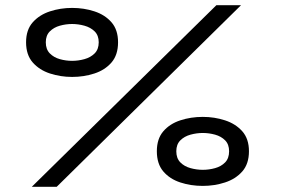

<svg xmlns="http://www.w3.org/2000/svg" viewBox="-20 -720 1112 740"><path d="M102.5 0 814 -700H909L198.5 0ZM258 -423.5Q213 -423.5 172.5 -436.8Q132 -450 106.2 -479.2Q80.5 -508.5 80.5 -557Q80.5 -605 106.2 -634Q132 -663 172.5 -676.2Q213 -689.5 258 -689.5Q303.5 -689.5 344 -676.2Q384.5 -663 409.8 -634Q435 -605 435 -557Q435 -508.5 409.8 -479.2Q384.5 -450 344 -436.8Q303.5 -423.5 258 -423.5ZM258 -485.5Q281.5 -485.5 305.2 -492Q329 -498.5 344.8 -514.2Q360.5 -530 360.5 -557Q360.5 -583.5 344.8 -599Q329 -614.5 305.2 -621Q281.5 -627.5 258 -627.5Q234 -627.5 210.8 -621Q187.5 -614.5 172 -599Q156.5 -583.5 156.5 -557Q156.5 -530 172 -514.2Q187.5 -498.5 210.8 -492Q234 -485.5 258 -485.5ZM761.5 -3.5Q715.5 -3.5 675 -16.8Q634.5 -30 609.5 -59.2Q584.5 -88.5 584.5 -137Q584.5 -185 609.5 -214Q634.5 -243 675 -256.2Q715.5 -269.5 761.5 -269.5Q806.5 -269.5 847.2 -256.2Q888 -243 913.8 -214Q939.5 -185 939.5 -137Q939.5 -88.5 913.8 -59.2Q888 -30 847.2 -16.8Q806.5 -3.5 761.5 -3.5ZM761.5 -65.5Q785.5 -65.5 809 -72Q832.5 -78.5 847.8 -94.2Q863 -110 863 -137Q863 -163.5 847.8 -179Q832.5 -194.5 809 -201Q785.5 -207.5 761.5 -207.5Q738 -207.5 714.2 -201Q690.5 -194.5 675 -179Q659.5 -163.5 659.5 -137Q659.5 -110 675 -94.2Q690.5 -78.5 714.2 -72Q738 -65.5 761.5 -65.5Z"/></svg>

Font: Trispace Expanded Medium
Style: Regular
Weight: 500
Width: 7
Designer: Tyler Finck
Foundry: Etcetera Type Company
Version: Version 1.210; ttfautohint (v1.8.3)